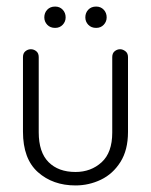

<svg xmlns="http://www.w3.org/2000/svg" viewBox="-20 -555 460 585"><path d="M322 -381Q322 -393 329.5 -399Q337 -405 346 -405Q354 -405 362 -399Q370 -393 370 -381V-153Q370 -98 347 -61.5Q324 -25 287.5 -7.5Q251 10 210 10Q141 10 95.5 -30.5Q50 -71 50 -154V-381Q50 -393 57.5 -399Q65 -405 74 -405Q83 -405 90.5 -399Q98 -393 98 -381V-152Q98 -91 128 -61Q158 -31 210 -31Q257 -31 289.5 -60.5Q322 -90 322 -151ZM148 -470Q133 -470 124 -479.5Q115 -489 115 -502Q115 -516 124 -525.5Q133 -535 148 -535Q162 -535 171 -525.5Q180 -516 180 -502Q180 -489 171 -479.5Q162 -470 148 -470ZM273 -470Q258 -470 249 -479.5Q240 -489 240 -502Q240 -516 249 -525.5Q258 -535 273 -535Q287 -535 296 -525.5Q305 -516 305 -502Q305 -489 296 -479.5Q287 -470 273 -470Z"/></svg>

Font: Dongle Light
Style: Regular
Weight: 300
Designer: Yanghee Ryu
Foundry: Yanghee Ryu
Version: Version 2.000